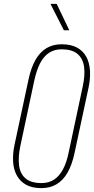

<svg xmlns="http://www.w3.org/2000/svg" viewBox="-20 -963 485 989"><path d="M193 6Q146 6 115 -11Q84 -28 67 -58.5Q50 -89 47.5 -130Q45 -171 55 -218L127 -554Q140 -615 163 -655Q186 -695 219.5 -715Q253 -735 298 -735Q345 -735 376.5 -718Q408 -701 424.5 -670.5Q441 -640 443.5 -599Q446 -558 436 -511L364 -175Q351 -114 328 -74Q305 -34 271.5 -14Q238 6 193 6ZM194 -20Q231 -20 258 -37.5Q285 -55 304 -90Q323 -125 334 -179L406 -517Q419 -576 413 -619Q407 -662 379 -685.5Q351 -709 297 -709Q261 -709 233.5 -691.5Q206 -674 187.5 -639Q169 -604 157 -550L85 -212Q73 -156 78 -112.5Q83 -69 111 -44.5Q139 -20 194 -20ZM309 -807 240 -943H272L337 -807Z"/></svg>

Font: Hubot Sans Condensed ExtraLight
Style: Italic
Weight: 200
Width: 3
Italic angle: -12.0243°
Designer: Deni Anggara
Foundry: GitHub, Inc., Subsidiary of Microsoft Corporation
Version: Version 2.000